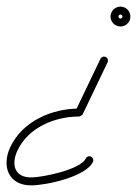

<svg xmlns="http://www.w3.org/2000/svg" viewBox="-20 -536 414 580"><path d="M299.4 -363.8C293.4 -366.7 286.2 -364.2 283.4 -358.2C258.3 -305.9 233.2 -253.5 208.2 -201.2C207.6 -200.1 211 -201.8 214.1 -203.8C217.3 -205.7 220.2 -208 219 -208C135.8 -208 47.5 -169.6 10.8 -91.1C-15.7 -34.2 5.4 24 74 24C119 24 239.7 -1.9 260.7 -46.9C263.5 -52.9 260.9 -60.1 254.9 -62.9C248.9 -65.7 241.8 -63.1 239 -57.1C239 -57.1 239 -57.1 239 -57.1C223.3 -23.5 108 0 74 0C23 0 13.5 -40.1 32.6 -80.9C65.2 -150.9 145.3 -184 219 -184C220.2 -184 222.7 -185.1 224.9 -186.6C227.2 -188 229.3 -189.7 229.8 -190.8C254.9 -243.1 280 -295.5 305 -347.8C307.9 -353.8 305.4 -361 299.4 -363.8ZM337.9 -486C337.9 -489.4 340.6 -492 343.9 -492C347.3 -492 349.9 -489.4 349.9 -486C349.9 -482.6 347.3 -480 343.9 -480C340.6 -480 337.9 -482.6 337.9 -486ZM373.9 -486C373.9 -502.5 360.5 -516 343.9 -516C327.4 -516 313.9 -502.5 313.9 -486C313.9 -469.5 327.4 -456 343.9 -456C360.5 -456 373.9 -469.5 373.9 -486Z"/></svg>

Font: FRB American Cursive Guidelines Light
Style: Italic
Weight: 300
Italic angle: -25°
Version: Version 2.0;Modular Font Editor K font №1